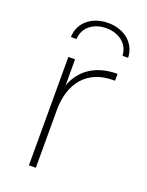

<svg xmlns="http://www.w3.org/2000/svg" viewBox="-138 -794 663 864"><g transform="rotate(20 194.0 -362.0)"><path d="M228 -699C288 -699 336 -664 338 -607H365C363 -679 303 -724 228 -724C153 -724 93 -679 91 -607H118C120 -664 168 -699 228 -699ZM143 -519H111V0H144V-276C144 -409 215 -490 336 -490H345V-523C243 -523 173 -476 143 -394Z"/></g></svg>

Font: Talent ExtraLight
Style: Regular
Weight: 200
Designer: Mike Powis
Version: Version 1.001;hotconv 1.0.109;makeotfexe 2.5.65596